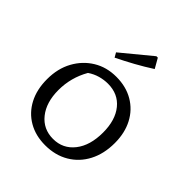

<svg xmlns="http://www.w3.org/2000/svg" viewBox="-210 -904 1049 1049"><g transform="rotate(45 315.0 -379.0)"><path d="M308 8Q234 8 178 -24.5Q122 -57 91 -116Q60 -175 60 -255Q60 -337 94 -399Q128 -461 186 -496.5Q244 -532 319 -532Q394 -532 450.5 -499Q507 -466 538 -407Q569 -348 569 -270Q569 -187 536.5 -124.5Q504 -62 445 -27Q386 8 308 8ZM314 -47Q390 -47 436.5 -106Q483 -165 483 -265Q483 -361 437.5 -417Q392 -473 313 -473Q283 -473 252.5 -464.5Q222 -456 194 -437Q146 -353 146 -257Q146 -162 192 -104.5Q238 -47 314 -47ZM238 -599 223 -625 394 -766H405L437 -710Q389 -679 339 -651.5Q289 -624 238 -599Z"/></g></svg>

Font: Piazzolla SC
Style: Regular
Weight: 400
Designer: Juan Pablo del Peral
Foundry: Huerta Tipografica
Version: Version 1.330